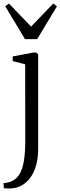

<svg xmlns="http://www.w3.org/2000/svg" viewBox="-45 -826 342 1087"><path d="M14.5 241Q9 241 0.5 241Q-8 241 -15 240.5Q-22 240 -23.5 239L-25 210.5Q-18.5 211 -1.8 207.5Q15 204 29.5 195.5Q52.5 183 67.8 156Q83 129 90.5 83.2Q98 37.5 98 -31.5L97.5 -462L27 -480V-506.5L143.5 -528.5H159L171 -519V16.5Q171 67 160 107.8Q149 148.5 128.2 177.8Q107.5 207 78.8 223.2Q50 239.5 14.5 241ZM96.5 -604.5 -15.5 -790.5 5.5 -806 131 -675.5 256.5 -806 277.5 -790.5 165.5 -604.5Z"/></svg>

Font: Merriweather 96pt Light
Style: Regular
Weight: 300
Version: Version 2.100